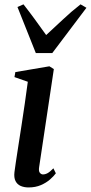

<svg xmlns="http://www.w3.org/2000/svg" viewBox="-20 -832 408 863"><path d="M108.5 10.5Q88.5 10.5 73 3.8Q57.5 -3 49.8 -18.2Q42 -33.5 45 -58.5Q46.5 -71 51 -101.5Q55.5 -132 62.2 -174.8Q69 -217.5 76.5 -266.8Q84 -316 91.5 -367Q99 -418 105 -464.5L45 -485.5L49 -508L202 -534L222 -521.5L156 -81.5Q153 -63 159 -55.5Q165 -48 173 -48Q183.5 -48 194 -53.8Q204.5 -59.5 220 -75.5L231 -53Q222 -40.5 205 -25.5Q188 -10.5 163.8 0Q139.5 10.5 108.5 10.5ZM141 -593.5 58.5 -800.5 85.5 -812.5Q109.5 -782 135.2 -747Q161 -712 187.5 -674.5Q225 -708.5 261.5 -743.2Q298 -778 342 -812.5L368.5 -797L215 -593.5Z"/></svg>

Font: Merriweather 96pt Medium
Style: Italic
Weight: 500
Italic angle: -7.8°
Version: Version 2.101